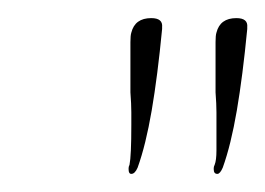

<svg xmlns="http://www.w3.org/2000/svg" viewBox="-20 -541 293 212"><path d="M220 -349Q216 -349 216 -354Q216 -354 216 -355.5Q216 -357 217 -359Q219 -364 219 -375Q219 -386 219 -403Q219 -408 219 -417Q219 -426 218 -439V-475Q218 -487 218 -494.5Q218 -502 219 -505Q223 -521 241 -521Q254 -521 253 -511V-509Q248 -457 241.5 -419Q235 -381 226 -356Q223 -349 220 -349ZM125 -349Q122 -349 122 -354Q122 -354 122 -355.5Q122 -357 123 -359Q124 -364 124.5 -375Q125 -386 125 -403Q125 -408 125 -417Q125 -426 124 -439V-475Q124 -487 124 -494.5Q124 -502 125 -505Q129 -521 147 -521Q160 -521 159 -511V-509Q154 -457 147.5 -419Q141 -381 132 -356Q129 -349 125 -349Z"/></svg>

Font: Imperial Script
Style: Regular
Weight: 400
Designer: Robert E. Leuschke
Foundry: Robert E. Leuschke
Version: Version 1.010; ttfautohint (v1.8.3)